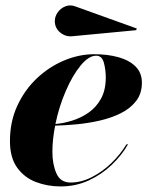

<svg xmlns="http://www.w3.org/2000/svg" viewBox="-20 -667 550 697"><path d="M244.1 -535.6Q218.8 -532.5 198.9 -548.7Q179 -564.9 179 -590.3Q179 -607.4 189.6 -622.3Q200.2 -637.2 217.4 -644Q234.6 -650.9 253.9 -643.6L476.6 -563.5L474.1 -557.4ZM170.2 -115.5Q170.2 -71.3 184.7 -37.8Q199.2 -4.4 236.1 -4.4Q274.4 -4.4 312.7 -23.7Q351.1 -43 383.9 -74.6Q416.7 -106.2 439 -143.1H444.8Q422.9 -104.5 386.6 -69.5Q350.3 -34.4 302.9 -12.3Q255.4 9.8 200 9.8Q152.1 9.8 110.1 -6.3Q68.1 -22.5 42.1 -58.7Q16.1 -95 16.1 -155Q16.1 -225.6 43 -283.4Q69.8 -341.3 114.4 -383.2Q158.9 -425 213.1 -447.6Q267.3 -470.2 322 -470.2Q370.6 -470.2 409.8 -459.4Q449 -448.5 472 -425.7Q495.1 -402.8 495.1 -366.9Q495.1 -327.4 474 -300.2Q452.9 -272.9 418 -255.7Q383.1 -238.5 341.2 -229Q299.3 -219.5 257.2 -215.6Q215.1 -211.7 180.2 -210.9Q170.2 -160.4 170.2 -115.5ZM329.1 -464.8Q302 -464.8 272.7 -429.2Q243.4 -393.6 218.9 -336.9Q194.3 -280.3 181.2 -216.8Q209.5 -219.2 241.2 -228.9Q272.9 -238.5 300.9 -257.7Q328.9 -276.9 346.4 -308.3Q364 -339.8 364 -386Q364 -413.6 357.1 -439.2Q350.1 -464.8 329.1 -464.8Z"/></svg>

Font: Bodoni* 36
Style: Bold Italic
Weight: 700
Italic angle: -13°
Version: Version 2.000; ttfautohint (v1.8.1)